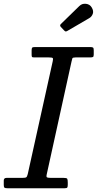

<svg xmlns="http://www.w3.org/2000/svg" viewBox="-60 -1000 518 1020"><path d="M-40 -17V-41Q-40 -55 -25 -55H57Q74.5 -55 79.2 -58Q84 -61 87.5 -75.5L220 -674Q223.5 -688.5 219.8 -691.8Q216 -695 197 -695H121Q111.5 -695 109.8 -698Q108 -701 108 -710.5V-732Q108 -743.5 111 -746.8Q114 -750 125 -750H420Q430.5 -750 434.2 -747.2Q438 -744.5 438 -733V-711Q438 -700 434.2 -697.5Q430.5 -695 419 -695H342Q326.5 -695 324.5 -690.2Q322.5 -685.5 320 -673L188.5 -75Q185 -60.5 189.5 -57.8Q194 -55 212 -55H278Q294 -55 297 -50.5Q300 -46 300 -30V-19Q300 -8 297.5 -4Q295 0 284 0H-21Q-32.5 0 -36.2 -3Q-40 -6 -40 -17ZM427.5 -960Q438.5 -941.5 432.8 -926.2Q427 -911 414 -903.5L300 -837Q293.5 -833 289.8 -832.8Q286 -832.5 280.5 -838.5L263.5 -856.5Q255.5 -865 263.5 -872.5L361.5 -968Q375.5 -982 396.5 -979.8Q417.5 -977.5 427.5 -960Z"/></svg>

Font: Besley
Style: Italic
Weight: 400
Italic angle: -13°
Designer: Owen Earl
Foundry: indestructible type*
Version: Version 4.000; ttfautohint (v1.8.4.7-5d5b)